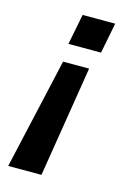

<svg xmlns="http://www.w3.org/2000/svg" viewBox="-108 -584 549 800"><g transform="rotate(15 166.5 -184.0)"><path d="M287.1 -528.3 261.2 -396.5H120.6L146.5 -528.3ZM118.2 -319.3H230.5L153.3 159.7H9.8Z"/></g></svg>

Font: Arimo
Style: Bold Italic
Weight: 700
Italic angle: -12°
Designer: Steve Matteson
Foundry: Monotype Imaging Inc.
Version: Version 1.33